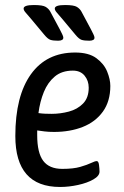

<svg xmlns="http://www.w3.org/2000/svg" viewBox="-20 -738 494 764"><path d="M219 6Q41 6 41 -197Q41 -356 103 -442.5Q165 -529 279 -529Q333 -529 363.5 -506.5Q394 -484 406.5 -453Q419 -422 419 -396Q419 -335 389.5 -294Q360 -253 309.5 -233Q259 -213 195 -213Q174 -213 157.5 -215Q141 -217 128 -219Q128 -210 128 -200Q128 -130 152 -98Q176 -66 228 -66Q272 -66 299.5 -74Q327 -82 342.5 -89.5Q358 -97 365 -97Q372 -97 374 -81.5Q376 -66 376 -55Q376 -38 351.5 -24Q327 -10 290.5 -2Q254 6 219 6ZM186 -285Q220 -285 254 -294Q288 -303 310.5 -326Q333 -349 333 -389Q333 -417 316.5 -437Q300 -457 270 -457Q226 -457 198 -433.5Q170 -410 154.5 -372Q139 -334 133 -288Q147 -286 160 -285.5Q173 -285 186 -285ZM335 -576Q315 -576 304.5 -579.5Q294 -583 280 -600L230 -660Q214 -679 206 -688Q198 -697 198 -704Q198 -718 239 -718Q274 -718 286 -710.5Q298 -703 304 -692L342 -621Q347 -611 351.5 -602Q356 -593 356 -588Q356 -576 335 -576ZM211 -576Q191 -576 180.5 -579.5Q170 -583 156 -600L106 -660Q90 -679 82 -688Q74 -697 74 -704Q74 -718 115 -718Q150 -718 162 -710.5Q174 -703 180 -692L218 -621Q223 -611 227.5 -602Q232 -593 232 -588Q232 -576 211 -576Z"/></svg>

Font: Asap Condensed Condensed Regular
Style: Italic
Weight: 400
Width: 3
Italic angle: -6°
Designer: Pablo Cosgaya
Foundry: Omnibus-Type
Version: Version 3.001; ttfautohint (v1.8.4.7-5d5b)